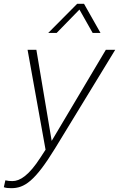

<svg xmlns="http://www.w3.org/2000/svg" viewBox="-79 -773 622 1003"><path d="M210 0 523 -513H474L191 -37L111 -513H65L159 9L133 49C72 144 25 173 -14 173C-27 173 -38 172 -51 169L-59 205C-48 209 -35 210 -20 210C48 210 103 175 210 0ZM173 -601H217L336 -723L405 -601H446L360 -753H324Z"/></svg>

Font: Nacelle UltraLight
Style: Italic
Weight: 200
Italic angle: -12°
Designer: Sora Sagano
Foundry: Sora Sagano
Version: Version 1.000;FEAKit 1.0